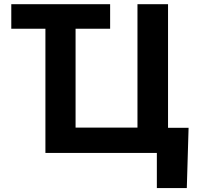

<svg xmlns="http://www.w3.org/2000/svg" viewBox="-20 -748 973 939"><path d="M518.6 -727.5Q518.6 -697.3 518.6 -607.4Q397.5 -607.4 35.2 -607.4Q35.2 -637.7 35.2 -727.5Q156.2 -727.5 518.6 -727.5ZM902.3 -123Q900.4 -48.8 893.6 171.9Q856.4 171.9 747.1 171.9Q747.1 128.9 747.1 0Q734.4 0 696.3 0Q696.3 -30.3 696.3 -123Q748 -123 902.3 -123ZM202.1 0Q202.1 -181.6 202.1 -727.5Q239.3 -727.5 349.6 -727.5Q349.6 -576.2 349.6 -124Q425.8 -124 652.3 -124Q652.3 -274.4 652.3 -727.5Q689.5 -727.5 801.8 -727.5Q801.8 -545.9 801.8 0Q652.3 0 202.1 0Z"/></svg>

Font: DeepSea
Style: Bold
Weight: 700
Designer: Stem
Version: Version 3.019;git-0a5106e0b